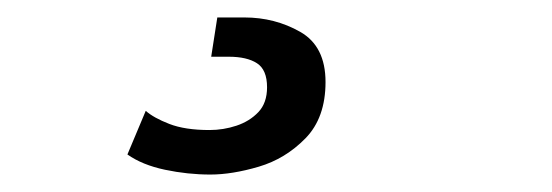

<svg xmlns="http://www.w3.org/2000/svg" viewBox="-20 9 633 220"><path d="M221 209Q195 209 169 203.5Q143 198 126 186L147 136Q156 144 174 151Q192 158 220 158Q236 158 251 153Q266 148 276 137.5Q286 127 286 109Q286 89 274.5 81.5Q263 74 242 74H222L229 29H260Q295 29 324 45.5Q353 62 353 103Q353 144 330 167.5Q307 191 276.5 200Q246 209 221 209Z"/></svg>

Font: Chivo Medium
Style: Italic
Weight: 500
Italic angle: -8.05°
Designer: Hector Gatti
Foundry: Omnibus-Type
Version: Version 2.002